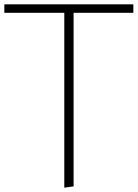

<svg xmlns="http://www.w3.org/2000/svg" viewBox="-27 -861 636 887"><path d="M270 6V-802H-7V-841H589V-802H313V0Z"/></svg>

Font: Matangi Light
Style: Regular
Weight: 300
Designer: Prashant Pant
Foundry: The Graphic Ant
Version: Version 3.002